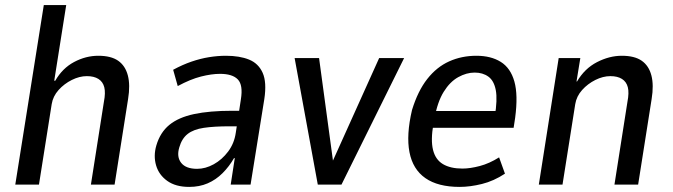

<svg xmlns="http://www.w3.org/2000/svg" viewBox="-20 -725 2642 754"><path d="M40 0 152 -705H240L193 -408H197Q225 -457 271 -481.5Q317 -506 366 -506Q416 -506 444 -486.5Q472 -467 482 -429Q492 -391 483 -336L430 0H337L388 -325Q395 -361 389.5 -382.5Q384 -404 366.5 -415Q349 -426 321 -426Q292 -426 262 -411Q232 -396 210 -371.5Q188 -347 183 -316L133 0Z M723 9Q670 9 637 -14.5Q604 -38 593 -75.5Q582 -113 594 -154Q609 -205 645 -234.5Q681 -264 742 -277Q803 -290 892 -290H935L926 -229H882Q821 -229 780.5 -223Q740 -217 717 -199Q694 -181 684 -146Q673 -109 691.5 -85.5Q710 -62 754 -62Q787 -62 819.5 -80Q852 -98 876 -130Q900 -162 906 -204L926 -335Q935 -391 914 -413Q893 -435 844 -435Q811 -435 769.5 -424.5Q728 -414 678 -387L660 -451Q697 -471 732 -483Q767 -495 801 -500.5Q835 -506 867 -506Q921 -506 958 -491Q995 -476 1011.5 -439Q1028 -402 1018 -336L964 0H886L902 -104H899Q880 -71 854 -45Q828 -19 795.5 -5Q763 9 723 9Z M1228 0 1137 -497H1233L1288 -91H1286L1469 -497H1567L1321 0Z M1785 9Q1700 9 1650.5 -25.5Q1601 -60 1588 -127.5Q1575 -195 1598 -293Q1621 -368 1658 -415Q1695 -462 1744 -484Q1793 -506 1851 -506Q1908 -506 1946.5 -482Q1985 -458 2000 -405Q2015 -352 2003 -262L1997 -223H1662L1673 -289H1943L1923 -267Q1934 -334 1927 -371Q1920 -408 1898 -424Q1876 -440 1844 -440Q1812 -440 1779.5 -422Q1747 -404 1722.5 -364.5Q1698 -325 1686 -259L1682 -238Q1671 -175 1680.5 -136.5Q1690 -98 1719.5 -80.5Q1749 -63 1796 -63Q1826 -63 1864 -73Q1902 -83 1940 -107L1963 -43Q1919 -14 1872.5 -2.5Q1826 9 1785 9Z M2096 0 2174 -497H2259L2244 -405H2246Q2276 -456 2324.5 -481Q2373 -506 2422 -506Q2472 -506 2500 -486.5Q2528 -467 2538 -429Q2548 -391 2539 -336L2486 0H2393L2444 -325Q2451 -361 2445.5 -382.5Q2440 -404 2422.5 -415Q2405 -426 2377 -426Q2348 -426 2318 -411Q2288 -396 2266 -371.5Q2244 -347 2239 -316L2189 0Z"/></svg>

Font: Nunito Sans 7pt Condensed Medium
Style: Italic
Weight: 500
Width: 3
Italic angle: -9°
Designer: Vernon Adams
Foundry: Vernon Adams
Version: Version 3.101;gftools[0.9.27]